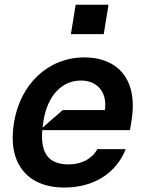

<svg xmlns="http://www.w3.org/2000/svg" viewBox="-20 -801 630 831"><path d="M307.5 -780.5 286.9 -653.4H429L449.6 -780.5ZM345.9 -552.6C188.6 -552.6 67.8 -437.9 40.5 -269.9C11.7 -98.4 94.1 10.7 258.5 10.7C385.7 10.7 483 -51.1 524.1 -155.5H401.3C378.6 -113.3 332.4 -89.5 277.7 -89.5C193.5 -89.5 154.5 -133.2 163 -237.9H542.6L549 -277C580.3 -468.4 479 -552.6 345.9 -552.6ZM251.4 -324.6 164.1 -248.6C165.1 -258.2 166.5 -268.5 168.3 -279.1C186.8 -390.3 249.6 -452.4 330.3 -452.4C404.1 -452.4 445 -398.4 433.9 -324.6Z"/></svg>

Font: Riot Sans 2.0
Style: Bold Italic
Weight: 600
Italic angle: -9.39999°
Designer: Rasmus Andersson
Foundry: rsms
Version: Version 3.006;hotconv 1.0.109;makeotfexe 2.5.65596